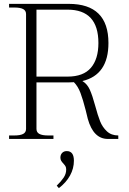

<svg xmlns="http://www.w3.org/2000/svg" viewBox="-20 -720 671 995"><path d="M593 -18V0H539Q464 0 435 -104Q428 -130 424 -149Q410 -204 397 -238.5Q384 -273 363 -294Q354 -293 336 -293H169V-52Q169 -34 184 -26Q199 -18 229 -18H257V0H27V-18H55Q85 -18 100 -26Q115 -34 115 -52V-647Q115 -665 100 -673Q85 -681 55 -681H27V-700H336Q542 -700 542 -497Q542 -332 407 -300Q432 -285 445.5 -255Q459 -225 473 -173Q487 -121 499 -91Q511 -61 534 -39.5Q557 -18 593 -18ZM490 -497Q490 -670 330 -670H169V-323H330Q412 -323 451 -368.5Q490 -414 490 -497ZM363 113Q363 153 343 189.5Q323 226 285 255L274 242Q296 221 309.5 201Q323 181 323 159Q323 148 319.5 142Q316 136 308 127Q301 120 297 113Q293 106 293 97Q293 82 302 72.5Q311 63 326 63Q363 63 363 113Z"/></svg>

Font: Taviraj ExtraLight
Style: Regular
Weight: 200
Designer: Katatrad Team
Foundry: CadsonDemak
Version: Version 1.030